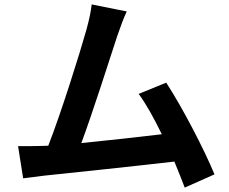

<svg xmlns="http://www.w3.org/2000/svg" viewBox="-20 -806 1040 871"><path d="M953 -15C907 -127 805 -323 734 -431L609 -380C642 -336 679 -269 714 -197C613 -185 471 -169 349 -157C399 -291 480 -545 512 -643C527 -687 541 -724 555 -754L396 -786C392 -753 386 -722 372 -671C343 -567 257 -293 199 -145L172 -144C139 -143 96 -143 62 -143L85 3C117 -1 154 -6 179 -9C305 -22 608 -54 771 -73C789 -30 805 11 818 45Z"/></svg>

Font: Genne Gothic Bold
Style: Regular
Weight: 700
Designer: Ryoko NISHIZUKA (kana & ideographs); Paul D. Hunt (Latin, Greek & Cyrillic); Wenlong ZHANG (bopomofo); Sandoll Communica
Foundry: Adobe Systems Incorporated
Version: Version 1.004;PS 1.004;hotconv 16.6.51;makeotf.lib2.5.65220